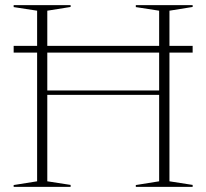

<svg xmlns="http://www.w3.org/2000/svg" viewBox="-20 -725 801 745"><path d="M163.5 -21.5 254 -7.5V0H33V-7L124 -21.5V-683.5L33 -697.5V-705H254V-698L163.5 -683.5ZM637.5 -21.5 727.5 -7.5V0H507V-7L597.5 -21.5V-683.5L507 -697.5V-705H727.5V-698L637.5 -683.5ZM33 -521V-547H727.5V-521ZM132 -357V-374H628.5V-357Z"/></svg>

Font: Newsreader 60pt ExtraLight
Style: Regular
Weight: 250
Designer: Hugues Gentile
Foundry: Production Type
Version: Version 1.003